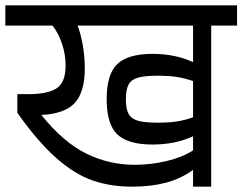

<svg xmlns="http://www.w3.org/2000/svg" viewBox="-30 -700 909 720"><path d="M859 -604H762V0H694V-63Q649 -30 592.5 -15Q536 0 466 0Q385 0 318 -23Q251 -46 182 -106.5Q113 -167 35 -277V-347H78Q149 -347 182.5 -369Q216 -391 216 -454Q216 -496 202.5 -536Q189 -576 167 -604H-10V-680H859ZM694 -604H261Q273 -573 280.5 -530Q288 -487 288 -444Q288 -354 250 -313.5Q212 -273 125 -269Q208 -166 293.5 -124Q379 -82 475 -82Q536 -82 594.5 -96Q653 -110 694 -136V-189Q627 -158 542 -158Q450 -158 410 -196Q370 -234 370 -328Q370 -422 410 -460Q450 -498 542 -498Q627 -498 694 -467ZM694 -396Q662 -407 633 -411.5Q604 -416 562 -416Q513 -416 488 -409Q463 -402 452.5 -383.5Q442 -365 442 -328Q442 -291 452.5 -272.5Q463 -254 488 -247Q513 -240 562 -240Q604 -240 633 -244.5Q662 -249 694 -260Z"/></svg>

Font: Rhodium Libre
Style: Regular
Weight: 400
Designer: James Puckett
Foundry: Dunwich Type Founders
Version: Version 1.001; ttfautohint (v1.3)